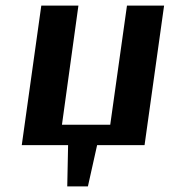

<svg xmlns="http://www.w3.org/2000/svg" viewBox="-20 -520 608 688"><path d="M498 0H328L295 148H221L224 0H58L128 -500H261L202 -73H375L435 -500H568Z"/></svg>

Font: Arsenal SC
Style: Bold Italic
Weight: 700
Italic angle: -9.10001°
Designer: Andrij Shevchenko
Foundry: Stairsfor
Version: Version 2.001; ttfautohint (v1.8.4.7-5d5b)